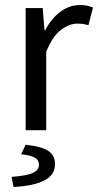

<svg xmlns="http://www.w3.org/2000/svg" viewBox="-20 -518 390 764"><path d="M82 0V-486H150L157 -398H160Q184 -444 220 -471Q256 -498 298 -498Q314 -498 326 -495.5Q338 -493 350 -488L332 -418Q321 -421 311.5 -422.5Q302 -424 287 -424Q256 -424 222.5 -399Q189 -374 164 -312V0ZM34 226 26 186Q89 181 112 169.5Q135 158 135 138Q135 118 117 108.5Q99 99 64 96L82 58Q147 65 173 83Q199 101 199 135Q199 178 156.5 200Q114 222 34 226Z"/></svg>

Font: Mada
Style: Regular
Weight: 400
Designer: Khaled Hosny
Version: Version 1.5